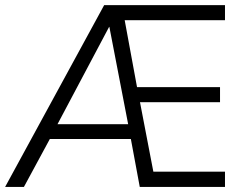

<svg xmlns="http://www.w3.org/2000/svg" viewBox="-30 -739 958 759"><path d="M-9.8 0 381.8 -718.8H859.4V-659.2H462.9L511.7 -394.5H839.8V-335H523.4L576.2 -60.5H859.4V0H522.5L487.3 -189.5H167L64.5 0ZM197.3 -248H476.6L402.3 -632.8H401.4Z"/></svg>

Font: Min Sans Light
Style: Regular
Weight: 300
Designer: Jinseong-Kim, NotoSansCJK, Nunito
Foundry: Jinseong-Kim
Version: Version 1.400;Glyphs 3.1.2 (3151)